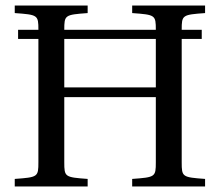

<svg xmlns="http://www.w3.org/2000/svg" viewBox="-20 -670 790 690"><path d="M33 0H295V-27C213 -33 211 -34 211 -87V-321H540V-87C540 -34 538 -33 455 -27V0H717V-27C635 -33 633 -34 633 -87V-530H705V-563H633C633 -616 635 -617 717 -623V-650H455V-623C538 -617 540 -616 540 -563H211C211 -616 213 -617 295 -623V-650H33V-623C116 -617 118 -616 118 -563H45V-530H118V-87C118 -34 116 -33 33 -27ZM211 -356V-530H540V-356Z"/></svg>

Font: erewhon
Style: Regular
Weight: 400
Version: Version 1.0.0